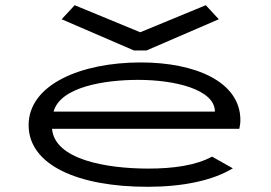

<svg xmlns="http://www.w3.org/2000/svg" viewBox="-20 -708 1040 738"><path d="M267 -688 217 -634 495 -514H543L821 -634L771 -688L519 -584ZM547 10C683 10 797 -14 875 -61L795 -106C733 -72 645 -60 551 -60C387 -60 190 -95 180 -213H900C902 -224 904 -235 904 -246C904 -395 729 -468 521 -468C289 -468 90 -382 90 -227C90 -74 279 10 547 10ZM186 -279C212 -375 385 -401 511 -401C653 -401 806 -364 806 -279Z"/></svg>

Font: Inconsolata UltraExpanded
Style: Regular
Weight: 400
Width: 9
Monospace: yes
Designer: Raph Levien, Cyreal, Brenton Simpson
Foundry: Raph Levien, Cyreal, Google
Version: Version 3.100